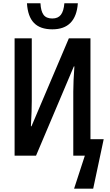

<svg xmlns="http://www.w3.org/2000/svg" viewBox="-20 -947 668 1168"><path d="M298.3 -768.6Q224.6 -768.6 186.8 -807.4Q148.9 -846.2 144 -927.2H226.1Q228.5 -878.9 245.1 -856.7Q261.7 -834.5 298.3 -834.5Q333 -834.5 350.3 -856.9Q367.7 -879.4 371.6 -927.2H453.6Q441.9 -768.6 298.3 -768.6ZM430.7 200.7 496.1 0H425.8V-389.2Q425.8 -419.9 427.5 -458.5Q429.2 -497.1 432.6 -543H429.2L199.2 0H68.8V-713.9H173.3V-333Q173.3 -303.7 172.1 -267.3Q170.9 -231 168 -178.7H171.4L398.9 -713.9H530.3V-100.1H610.8L546.9 200.7Z"/></svg>

Font: Open Sans Condensed SemiBold
Style: Regular
Weight: 600
Width: 3
Designer: Monotype Design Team
Foundry: Monotype Imaging Inc.
Version: Version 3.000; ttfautohint (v1.8.4)